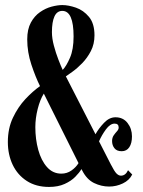

<svg xmlns="http://www.w3.org/2000/svg" viewBox="-20 -729 563 758"><path d="M173.5 9Q122.5 9 86 -14.5Q49.5 -38 30.2 -78.2Q11 -118.5 11 -168.5Q11 -222 31 -264.2Q51 -306.5 80.2 -337.8Q109.5 -369 138 -389Q120.5 -424 104 -473.5Q87.5 -523 87.5 -573.5Q87.5 -613.5 101.8 -639.8Q116 -666 138 -681.2Q160 -696.5 183.8 -702.8Q207.5 -709 226 -709Q250 -709 279.8 -698.8Q309.5 -688.5 331.2 -662.5Q353 -636.5 353 -589.5Q353 -555 338.8 -527.5Q324.5 -500 304.5 -479.5Q284.5 -459 266.2 -446Q248 -433 240 -427.5L357 -199Q370 -222.5 390.8 -244.2Q411.5 -266 436 -266Q466 -266 483.5 -243.5Q501 -221 501 -190.5Q501 -163.5 490.5 -147.8Q480 -132 460.5 -132Q441 -132 431.8 -143.8Q422.5 -155.5 422.5 -172Q422.5 -185.5 429 -194.8Q435.5 -204 442 -211Q448.5 -218 448.5 -225.5Q448.5 -241 432.5 -241Q415 -241 398.2 -218.2Q381.5 -195.5 371 -171L417.5 -80Q431.5 -52.5 440 -44Q448.5 -35.5 457.5 -35.5Q475.5 -35.5 485.5 -57L502 -40Q490.5 -17 464.8 -4.8Q439 7.5 411 7.5Q380 7.5 351.2 -6.5Q322.5 -20.5 304.5 -56L301.5 -61.5Q293.5 -47.5 277.2 -31Q261 -14.5 235.2 -2.8Q209.5 9 173.5 9ZM185 -602Q185 -577.5 192.8 -548.5Q200.5 -519.5 210.5 -493.8Q220.5 -468 227.5 -453Q242 -468 256.2 -500.8Q270.5 -533.5 270.5 -585Q270.5 -686 226 -686Q205 -686 195 -664.2Q185 -642.5 185 -602ZM119.5 -227Q119.5 -179.5 131 -137.5Q142.5 -95.5 165.5 -69.5Q188.5 -43.5 222 -43.5Q244.5 -43.5 262.2 -56Q280 -68.5 290 -85L153 -359.5Q138 -335.5 128.8 -298.8Q119.5 -262 119.5 -227Z"/></svg>

Font: Imbue 50pt
Style: Bold
Weight: 700
Designer: Tyler Finck
Foundry: Etcetera Type Company
Version: Version 1.102; ttfautohint (v1.8.3)